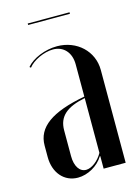

<svg xmlns="http://www.w3.org/2000/svg" viewBox="-100 -675 539 741"><g transform="rotate(-15 170.0 -304.5)"><path d="M252 -617H85V-611H252ZM26 -99C26 -36 64 8 119 8C158 8 200 -15 221 -50H223V0H311V-371C311 -446 250 -503 171 -503C123 -503 72 -482 48 -453L53 -449C72 -474 117 -495 153 -495C195 -495 223 -464 223 -417V-288C88 -263 26 -218 26 -145ZM157 -13C131 -13 114 -39 114 -79V-182C114 -238 149 -267 223 -282V-63C207 -34 179 -13 157 -13Z"/></g></svg>

Font: Moniqa SemBd Display
Style: Regular
Weight: 600
Designer: Rajesh Rajput
Foundry: Rajesh Rajput
Version: Version 1.000